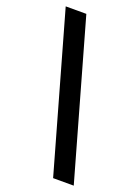

<svg xmlns="http://www.w3.org/2000/svg" viewBox="-164 -845 743 1023"><g transform="rotate(20 207.5 -333.5)"><path d="M391 108H274L24 -775H141Z"/></g></svg>

Font: DM Sans 24pt SemiBold
Style: Regular
Weight: 600
Designer: Colophon Foundry, Jonny Pinhorn
Foundry: Colophon Foundry
Version: Version 4.004;gftools[0.9.30]